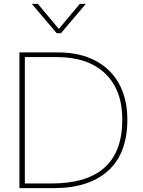

<svg xmlns="http://www.w3.org/2000/svg" viewBox="-20 -969 736 989"><path d="M144 -949H175L283 -820L391 -949H422L294 -798H272ZM80 -699H279Q390 -699 470.5 -657Q551 -615 593.5 -537Q636 -459 636 -353Q636 -179 537 -89.5Q438 0 257 0H80ZM246 -24Q610 -24 610 -353Q610 -506 521.5 -590.5Q433 -675 272 -675H108V-24Z"/></svg>

Font: Prompt Thin
Style: Regular
Weight: 250
Designer: Katatrad Team
Foundry: CadsonDemak
Version: Version 1.001